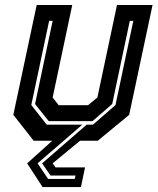

<svg xmlns="http://www.w3.org/2000/svg" viewBox="-20 -560 627 764"><path d="M149.5 184.5 88 90 188 0H114L33 -103L126 -540H267.5L189.5 -172L213.5 -141.5H330.5L367.5 -172L445.5 -540H587L494 -103L369 0H298.5L189.5 90L201 106H318.5L302 184.5ZM171.5 152H277.5L280.5 138.5H181L147.5 90L325 -64H350L439.5 -142L510.5 -477H496.5L426.5 -146L348 -78H174L119.5 -146L189.5 -477H175.5L104.5 -142L166 -64H307.5L129.5 90Z"/></svg>

Font: Tourney Condensed Regular
Style: Bold Italic
Weight: 700
Width: 3
Italic angle: -12°
Designer: Tyler Finck
Foundry: Etcetera Type Co
Version: Version 1.010; ttfautohint (v1.8.3)